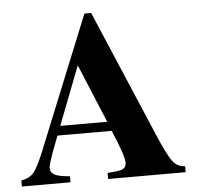

<svg xmlns="http://www.w3.org/2000/svg" viewBox="-50 -742 823 794"><g transform="rotate(-5 361.0 -345.0)"><path d="M689 -25V0H367V-25L399 -28Q424 -30 434.5 -37.5Q445 -45 445 -61Q445 -90 399 -197H174L161 -163Q130 -83 130 -66Q130 -47 148.5 -37.5Q167 -28 211 -25V0H9V-25Q44 -31 62 -53Q80 -75 108 -145L329 -690H357L579 -168Q617 -78 637.5 -51.5Q658 -25 689 -25ZM189 -236H384L283 -479Z"/></g></svg>

Font: STIX MathJax Alphabets
Style: Bold
Weight: 700
Designer: MicroPress Inc., with final additions and corrections provided by Coen Hoffman, Elsevier (retired)
Version: Version 1.1.1